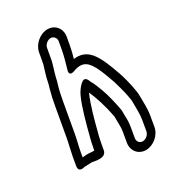

<svg xmlns="http://www.w3.org/2000/svg" viewBox="-201 -854 931 1044"><g transform="rotate(-30 264.5 -331.5)"><path d="M112 -188 143 -363C149 -398 157 -435 166 -464C171 -478 173 -489 175 -499C182 -528 194 -561 202 -594V-596L214 -663C217 -682 238 -700 257 -700C276 -700 290 -682 287 -663L279 -618C272 -579 262 -545 251 -507C251 -507 234 -464 280 -481C347 -506 372 -471 395 -428C404 -410 412 -391 419 -372C426 -351 433 -336 438 -320C442 -306 461 -240 463 -224C466 -203 470 -194 470 -177C470 -139 472 -97 466 -64L455 0C451 20 431 37 411 37C392 37 378 20 382 0L393 -64C398 -92 397 -119 396 -140V-161V-165L394 -177C387 -216 373 -275 360 -310C352 -332 341 -362 327 -386C322 -397 313 -430 283 -404C265 -388 251 -366 243 -349C217 -294 191 -195 176 -136C168 -108 162 -77 157 -51C146 -51 137 -52 123 -53C109 -54 92 -51 84 -51L89 -80C94 -110 106 -153 112 -188ZM125 -500C124 -492 121 -483 117 -470C107 -435 99 -399 93 -363L62 -188C55 -150 46 -118 39 -80L30 -28C23 14 66 -1 66 -1C77 -1 92 -2 113 -3C126 -2 195 20 203 -28L205 -40C209 -65 217 -105 225 -132C240 -192 266 -286 288 -334C288 -334 289 -337 290 -339C312 -290 332 -225 344 -161L345 -151V-131C345 -109 347 -86 343 -64L332 0C324 47 355 87 403 87C450 87 497 48 505 0L516 -64C523 -102 520 -151 520 -187C520 -211 515 -225 513 -240C510 -262 494 -323 487 -342C481 -361 473 -378 468 -394C460 -416 451 -436 441 -456C421 -493 389 -549 310 -538C317 -562 324 -589 329 -618L337 -663C345 -710 314 -750 266 -750C219 -750 172 -710 164 -663L152 -597C144 -568 131 -533 125 -500Z"/></g></svg>

Font: Blanket
Style: BdOutlineObl
Weight: 700
Foundry: Cannot Into Space Fonts
Version: Version 0.9